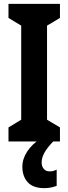

<svg xmlns="http://www.w3.org/2000/svg" viewBox="-20 -734 355 996"><path d="M291 0H24V-73L90 -113V-601L24 -641V-714H291V-641L224 -601V-113L291 -73ZM196 109Q196 129 207 142Q218 155 237 155Q251 155 259.5 152Q268 149 274 146V230Q264 234 247.5 238Q231 242 210 242Q152 242 124 211.5Q96 181 96 131Q96 90 121.5 51.5Q147 13 186 -11L256 0Q224 33 210 59Q196 85 196 109Z"/></svg>

Font: Noto Sans Sinhala UI ExtraCondensed
Style: Bold
Weight: 700
Width: 2
Designer: Jelle Bosma - Monotype Design Team
Foundry: Monotype Imaging Inc.
Version: Version 2.006; ttfautohint (v1.8.4.7-5d5b)